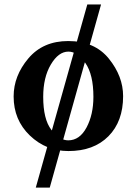

<svg xmlns="http://www.w3.org/2000/svg" viewBox="-20 -666 626 859"><path d="M286.1 9.8Q186 9.8 113.5 -59.8Q41 -129.4 41 -234.4Q41 -326.7 106.7 -404.5Q172.4 -482.4 285.2 -482.4Q403.3 -482.4 467 -403.6Q530.8 -324.7 530.8 -235.8Q530.8 -122.6 465.1 -56.4Q399.4 9.8 286.1 9.8ZM285.2 -38.1Q336.4 -38.1 367.2 -95.7Q397.9 -153.3 397.9 -232.9Q397.9 -332.5 362.1 -383.8Q326.2 -435.1 286.1 -435.1Q241.7 -435.1 207.5 -377.4Q173.3 -319.8 173.3 -232.9Q173.3 -132.3 209.7 -85.2Q246.1 -38.1 285.2 -38.1ZM202.6 173.3H140.1L370.6 -646H432.1Z"/></svg>

Font: Kelvinch
Style: Bold
Weight: 700
Designer: Paul James Miller
Foundry: High-Logic / Made with FontCreator
Version: Version 3.501;March 28, 2021;FontCreator 13.0.0.2683 64-bit